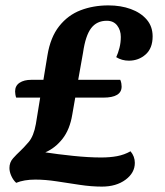

<svg xmlns="http://www.w3.org/2000/svg" viewBox="-20 -680 611 712"><path d="M40 -318Q38 -323 37 -330Q36 -337 36 -341Q36 -362 52.5 -373Q69 -384 96 -384H141L156 -475Q167 -542 199.5 -583Q232 -624 279 -642Q326 -660 382 -660Q428 -660 465 -646.5Q502 -633 524 -607.5Q546 -582 546 -545Q546 -501 520 -478Q494 -455 458 -455Q432 -455 411 -468Q418 -483 423 -502.5Q428 -522 428 -543Q428 -568 414.5 -585.5Q401 -603 376 -603Q339 -603 318 -575.5Q297 -548 288 -485L270 -384H426Q429 -377 430 -370.5Q431 -364 431 -359Q431 -318 363 -318H259L248 -255Q239 -200 212 -165.5Q185 -131 148 -115Q193 -108 251 -102Q309 -96 355 -96Q388 -96 414.5 -101Q441 -106 464 -119Q480 -100 480 -76Q480 -39 445.5 -13.5Q411 12 358 12Q319 12 276 5.5Q233 -1 190.5 -7.5Q148 -14 111 -14Q69 -14 40 -2Q29 -12 22 -27.5Q15 -43 15 -57Q15 -78 28.5 -93Q42 -108 54 -119Q67 -131 86 -153Q105 -175 113 -220L129 -318Z"/></svg>

Font: Sansita Swashed Medium
Style: Regular
Weight: 500
Designer: Pablo Cosgaya
Foundry: Omnibus-Type
Version: Version 1.003; ttfautohint (v1.8.3)